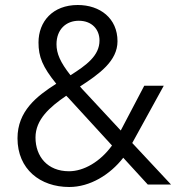

<svg xmlns="http://www.w3.org/2000/svg" viewBox="-20 -738 734 768"><path d="M509 -166 635 -395H557L463 -216L319 -371C312 -378 306 -385 300 -392C377 -442 450 -494 450 -573C450 -665 380 -718 291 -718C191 -718 134 -652 134 -568C134 -511 150 -471 205 -403C126 -353 50 -293 50 -185C50 -61 141 10 257 10C340 10 420 -39 473 -107L571 0H664ZM206 -561C206 -621 245 -655 295 -655C348 -655 378 -620 378 -576C378 -515 325 -477 262 -437C221 -489 206 -524 206 -561ZM256 -53C170 -53 122 -112 122 -188C122 -260 179 -310 245 -355C251 -349 258 -342 264 -335L428 -156C381 -91 315 -53 256 -53Z"/></svg>

Font: UULA Sans
Style: Regular
Weight: 400
Designer: Mohamed Gaber, Laura Garcia Mut
Foundry: Kief Type Foundry
Version: Version 3.006;hotconv 1.0.109;makeotfexe 2.5.65596